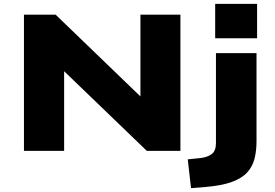

<svg xmlns="http://www.w3.org/2000/svg" viewBox="-20 -781 1423 994"><path d="M104 0V-705H268L714 -275H707V-705H914V0H740L305 -419H312V0ZM1094 -583V-761H1311V-583ZM969 193 952 44 1020 37Q1057 32 1077.5 15.5Q1098 -1 1098 -40V-506H1308V-49Q1308 0 1297.5 41Q1287 82 1259.5 112Q1232 142 1180 161Q1128 180 1044 187Z"/></svg>

Font: Nunito Sans 7pt Expanded Black
Style: Regular
Weight: 900
Width: 7
Designer: Vernon Adams
Foundry: Vernon Adams
Version: Version 3.101;gftools[0.9.27]